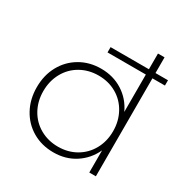

<svg xmlns="http://www.w3.org/2000/svg" viewBox="-168 -888 1012 1037"><g transform="rotate(30 337.5 -369.5)"><path d="M643 -611H565V0H524V-138Q494 -73 435.5 -35Q377 3 301 3Q228 3 170.5 -30.5Q113 -64 80.5 -123.5Q48 -183 48 -258Q48 -333 80.5 -392Q113 -451 170.5 -484.5Q228 -518 300 -518Q376 -518 435 -480.5Q494 -443 524 -378V-611H285V-644H524V-742H565V-644H643ZM524 -257Q524 -320 496 -371Q468 -422 418.5 -450.5Q369 -479 307 -479Q245 -479 195 -450.5Q145 -422 117 -371Q89 -320 89 -257Q89 -194 117 -143.5Q145 -93 195 -64.5Q245 -36 307 -36Q369 -36 418.5 -64.5Q468 -93 496 -143.5Q524 -194 524 -257Z"/></g></svg>

Font: Montserrat arm2 ExtraLight
Style: Regular
Weight: 275
Designer: Julieta Ulanovsky
Foundry: Julieta Ulanovsky
Version: Version 6.000